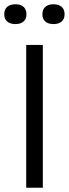

<svg xmlns="http://www.w3.org/2000/svg" viewBox="-63 -881 323 901"><path d="M60 -670V0H138V-670ZM-43 -813C-43 -786 -25 -768 10 -768C43 -768 61 -786 61 -813V-815C61 -843 43 -861 10 -861C-25 -861 -43 -843 -43 -815ZM136 -813C136 -786 154 -768 188 -768C222 -768 240 -786 240 -813V-815C240 -843 222 -861 188 -861C154 -861 136 -843 136 -815Z"/></svg>

Font: LT Wave Light
Style: Regular
Weight: 300
Designer: Daniel Lyons
Version: Version 2.5 (Glyphs App)